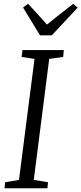

<svg xmlns="http://www.w3.org/2000/svg" viewBox="-20 -1012 438 1032"><path d="M4.5 0 7.5 -32.5 82 -45 165.5 -695.5 96 -706 101 -743H323L319.5 -706L244.5 -695.5L161.5 -45L238 -32.5L235 0ZM195 -822 104 -971.5 131 -991.5Q156.5 -964 181.8 -936.2Q207 -908.5 232.5 -880Q266.5 -908 301.8 -935.5Q337 -963 373.5 -991.5L397.5 -971L258.5 -822Z"/></svg>

Font: Merriweather 36pt Light
Style: Italic
Weight: 300
Italic angle: -7.8°
Version: Version 2.101